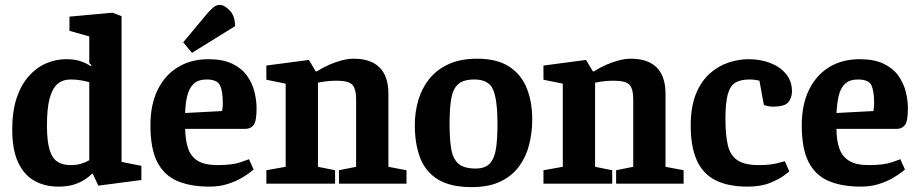

<svg xmlns="http://www.w3.org/2000/svg" viewBox="-20 -751 3766 785"><path d="M219 12Q162 12 119.5 -12.5Q77 -37 53.5 -88.5Q30 -140 30 -221Q30 -296 48 -350Q66 -404 97.5 -439.5Q129 -475 168.5 -492Q208 -509 251 -509Q287 -509 311.5 -500Q336 -491 350 -481L354 -484L345 -493V-602L264 -625V-683L440 -699L477 -685V-89L558 -73V-15L382 8L359 -41H357Q346 -30 327.5 -17.5Q309 -5 282.5 3.5Q256 12 219 12ZM269 -76Q294 -76 313 -82Q332 -88 345 -96V-415Q331 -419 311.5 -422.5Q292 -426 269 -426Q237 -426 215.5 -408Q194 -390 183 -349Q172 -308 172 -238Q172 -175 182.5 -139.5Q193 -104 214.5 -90Q236 -76 269 -76Z M836 12Q759 12 705 -11Q651 -34 623 -88.5Q595 -143 595 -238Q595 -324 625 -384.5Q655 -445 708.5 -477Q762 -509 832 -509Q891 -509 929.5 -490.5Q968 -472 989.5 -442Q1011 -412 1020 -377Q1029 -342 1029 -308Q1029 -256 1017 -240Q1005 -224 982 -224H737Q738 -176 749.5 -143Q761 -110 789.5 -93Q818 -76 869 -76Q931 -76 964.5 -88Q998 -100 998 -100L1017 -58Q1017 -58 1004 -47.5Q991 -37 967 -23Q943 -9 910 1.5Q877 12 836 12ZM737 -289 888 -297Q891 -315 891 -329Q891 -378 879.5 -402Q868 -426 825 -426Q790 -426 771.5 -408Q753 -390 745.5 -359Q738 -328 737 -289ZM765 -535 729 -578 825 -693Q836 -706 849.5 -718.5Q863 -731 879 -731Q897 -731 919 -708.5Q941 -686 941 -644Z M1069 0V-55L1148 -69V-409L1069 -425V-483L1243 -506L1271 -459H1275Q1300 -475 1326.5 -486.5Q1353 -498 1378.5 -504.5Q1404 -511 1426 -511Q1496 -511 1532 -475Q1568 -439 1568 -367V-69L1642 -55V0H1366V-55L1436 -69V-344Q1436 -389 1420 -405Q1404 -421 1357 -421Q1341 -421 1322.5 -419.5Q1304 -418 1280 -413V-69L1350 -55V0Z M1908 14Q1823 14 1772 -16.5Q1721 -47 1698.5 -104Q1676 -161 1676 -240Q1676 -292 1690 -340.5Q1704 -389 1734.5 -427.5Q1765 -466 1813.5 -488.5Q1862 -511 1931 -511Q2011 -511 2060.5 -479.5Q2110 -448 2133 -392Q2156 -336 2156 -263Q2156 -209 2143.5 -159.5Q2131 -110 2102.5 -71Q2074 -32 2026.5 -9Q1979 14 1908 14ZM1925 -62Q1965 -62 1984 -84Q2003 -106 2008.5 -147Q2014 -188 2014 -245Q2014 -341 1996.5 -383.5Q1979 -426 1920 -426Q1875 -426 1853.5 -407Q1832 -388 1825 -348Q1818 -308 1818 -245Q1818 -182 1825 -141.5Q1832 -101 1854.5 -81.5Q1877 -62 1925 -62Z M2202 0V-55L2281 -69V-409L2202 -425V-483L2376 -506L2404 -459H2408Q2433 -475 2459.5 -486.5Q2486 -498 2511.5 -504.5Q2537 -511 2559 -511Q2629 -511 2665 -475Q2701 -439 2701 -367V-69L2775 -55V0H2499V-55L2569 -69V-344Q2569 -389 2553 -405Q2537 -421 2490 -421Q2474 -421 2455.5 -419.5Q2437 -418 2413 -413V-69L2483 -55V0Z M3207 -50Q3207 -50 3187 -34.5Q3167 -19 3129 -3.5Q3091 12 3037 12Q2956 12 2904.5 -14.5Q2853 -41 2828.5 -96.5Q2804 -152 2804 -237Q2804 -314 2825 -366Q2846 -418 2881 -449.5Q2916 -481 2958 -495Q3000 -509 3041 -509Q3090 -509 3130.5 -493Q3171 -477 3194.5 -447.5Q3218 -418 3218 -378Q3218 -352 3203.5 -333.5Q3189 -315 3138 -315Q3126 -315 3114.5 -318.5Q3103 -322 3103 -322L3085 -421Q3085 -421 3073.5 -423.5Q3062 -426 3044 -426Q3008 -426 2986.5 -413Q2965 -400 2955.5 -365Q2946 -330 2946 -265Q2946 -198 2956 -156.5Q2966 -115 2995.5 -95.5Q3025 -76 3083 -76Q3130 -76 3159.5 -84Q3189 -92 3189 -92Z M3499 12Q3422 12 3368 -11Q3314 -34 3286 -88.5Q3258 -143 3258 -238Q3258 -324 3288 -384.5Q3318 -445 3371 -477Q3424 -509 3495 -509Q3554 -509 3592.5 -490.5Q3631 -472 3652.5 -442Q3674 -412 3683 -377Q3692 -342 3692 -308Q3692 -256 3680 -240Q3668 -224 3645 -224H3400Q3400 -176 3412 -143Q3424 -110 3452.5 -93Q3481 -76 3532 -76Q3594 -76 3627.5 -88Q3661 -100 3661 -100L3680 -58Q3680 -58 3667 -47.5Q3654 -37 3630 -23Q3606 -9 3573 1.5Q3540 12 3499 12ZM3400 -289 3551 -297Q3554 -315 3554 -329Q3554 -378 3543 -402Q3532 -426 3488 -426Q3453 -426 3434.5 -408Q3416 -390 3409 -359Q3402 -328 3400 -289Z"/></svg>

Font: Faustina VF Beta
Style: Regular
Weight: 400
Designer: Alfonso Garcia
Foundry: Omnibus-Type
Version: Version 1.006